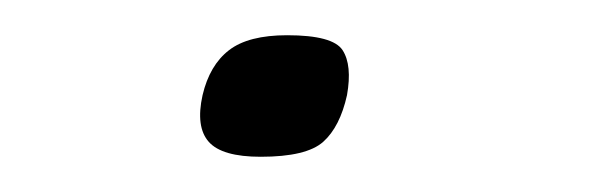

<svg xmlns="http://www.w3.org/2000/svg" viewBox="-20 -331 335 109"><path d="M177 -277Q173 -259 163.5 -250.5Q154 -242 128 -242Q106 -242 98.5 -250.5Q91 -259 95 -277Q99 -294 110 -302.5Q121 -311 143 -311Q169 -311 174.5 -302.5Q180 -294 177 -277Z"/></svg>

Font: Glory
Style: Italic
Weight: 400
Italic angle: -12°
Designer: Robert Leuschke
Foundry: Robert Leuschke
Version: Version 1.011